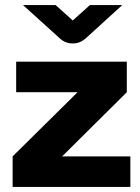

<svg xmlns="http://www.w3.org/2000/svg" viewBox="-20 -740 556 760"><path d="M30 0V-121L287 -375H44V-496H482V-375L226 -121H496V0ZM268 -568Q239 -568 218 -587L71 -720H200L268 -659L336 -720H464L318 -587Q296 -568 268 -568Z"/></svg>

Font: Atkinson Hyperlegible
Style: Bold
Weight: 700
Designer: Elliott Scott, Megan Eiswerth, Linus Boman, Theodore Petrosky
Foundry: Braille Institute
Version: Version 1.006; ttfautohint (v1.8.3)